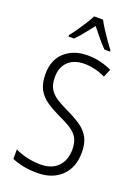

<svg xmlns="http://www.w3.org/2000/svg" viewBox="-176 -1020 797 1103"><g transform="rotate(20 222.5 -468.5)"><path d="M401 -189Q401 -95 346 -42.5Q291 10 200 10Q110 10 44 -19V-77Q76 -61 117.5 -51.5Q159 -42 200 -42Q269 -42 306.5 -81Q344 -120 344 -185Q344 -227 329.5 -253.5Q315 -280 284.5 -300Q254 -320 205 -342Q159 -364 124 -388Q89 -412 69.5 -448Q50 -484 50 -541Q50 -628 104 -676Q158 -724 242 -724Q285 -724 323 -714.5Q361 -705 391 -690L371 -641Q338 -657 305 -664.5Q272 -672 242 -672Q179 -672 143 -637.5Q107 -603 107 -543Q107 -499 122.5 -472Q138 -445 168 -425.5Q198 -406 241 -386Q292 -362 328 -337Q364 -312 382.5 -277Q401 -242 401 -189ZM254 -947Q266 -924 284.5 -895.5Q303 -867 322 -840Q341 -813 354 -797V-788H321Q298 -810 274 -840Q250 -870 227 -898Q205 -870 180.5 -839.5Q156 -809 135 -788H101V-797Q117 -817 135.5 -843.5Q154 -870 171.5 -897.5Q189 -925 200 -947Z"/></g></svg>

Font: Noto Sans Condensed Light
Style: Regular
Weight: 300
Width: 3
Designer: Monotype Design Team
Foundry: Monotype Imaging Inc.
Version: Version 2.013; ttfautohint (v1.8.4.7-5d5b)